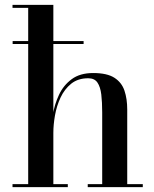

<svg xmlns="http://www.w3.org/2000/svg" viewBox="-20 -770 632 790"><path d="M32 -589V-601H324V-589ZM31.5 0V-12.5H96V-737.5H31.5V-750H199.5V-12.5H259V0ZM341 0V-12.5H400.5V-307.5Q400.5 -349.5 396.8 -381Q393 -412.5 381 -430.2Q369 -448 343 -448Q301 -448 273.2 -425.8Q245.5 -403.5 229.2 -368.8Q213 -334 206.2 -295.2Q199.5 -256.5 199.5 -223.5L190.5 -220.5Q190.5 -255.5 197.5 -298.2Q204.5 -341 222.8 -380Q241 -419 275 -444.2Q309 -469.5 363.5 -469.5Q420.5 -469.5 450.8 -450Q481 -430.5 492.2 -396.8Q503.5 -363 503.5 -319.5V-12.5H567.5V0Z"/></svg>

Font: Bodoni Moda 18pt Medium
Style: Regular
Weight: 500
Designer: Owen Earl
Foundry: indestructible type
Version: Version 2.004